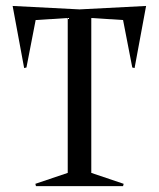

<svg xmlns="http://www.w3.org/2000/svg" viewBox="-20 -632 539 652"><path d="M22.9 -611.8 250 -600.1 476.1 -611.8 437 -400.9 429.2 -402.8 397.9 -564 290 -570.8V-44.9L399.9 -7.8L397.9 0H102.1L100.1 -7.8L210 -44.9V-570.8L101.1 -564L69.8 -402.8L62 -400.9Z"/></svg>

Font: Halibut Cnd
Style: Regular
Weight: 400
Width: 3
Designer: Matteo Maggi
Foundry: Collletttivo
Version: Version 3.080 | FøM Fix